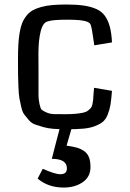

<svg xmlns="http://www.w3.org/2000/svg" viewBox="-20 -571 583 859"><path d="M60.5 0ZM481 -381.3 401.9 -368.2 391.6 -436Q387.7 -459.5 382.3 -465.8Q369.6 -480.5 312 -482.4Q298.3 -482.9 281.7 -482.9Q215.3 -482.9 194.8 -475.6Q172.4 -471.7 162.1 -431.2Q151.9 -390.6 151.9 -332L152.3 -247.6Q152.3 -230 152.3 -199.2Q152.3 -159.2 152.3 -142.8Q152.3 -126.5 156.7 -105.7Q161.1 -85 166.7 -79.8Q172.4 -74.7 188 -67.9Q203.6 -61 221.4 -60.5Q239.3 -60.1 272.9 -60.1Q299.3 -60.1 318.6 -62Q337.9 -64 351.3 -66.7Q364.7 -69.3 373.3 -75.9Q381.8 -82.5 386.5 -87.9Q391.1 -93.3 393.6 -104.7Q396 -116.2 396.7 -124.5Q397.5 -132.8 398.4 -149.7Q399.4 -166.5 400.9 -178.2L481 -164.6Q478 -126.5 474.4 -103.5Q470.7 -80.6 462.2 -59.1Q453.6 -37.6 440.7 -26.6Q427.7 -15.6 405 -6.8Q382.3 2 352.3 4.6Q322.3 7.3 277.3 7.3Q245.1 7.3 219.5 5.4Q193.8 3.4 172.9 -2.7Q151.9 -8.8 136.2 -14.4Q120.6 -20 108.6 -34.2Q96.7 -48.3 88.6 -58.6Q80.6 -68.8 75.2 -91.8Q69.8 -114.7 66.9 -130.9Q64 -147 62.5 -179.9Q61 -212.9 60.8 -235.8Q60.5 -258.8 60.5 -302.2Q60.5 -341.3 62 -369.9Q63.5 -398.4 67.9 -424.6Q72.3 -450.7 79.3 -468Q86.4 -485.4 98.4 -500.5Q110.4 -515.6 125.7 -524.4Q141.1 -533.2 163.8 -539.6Q186.5 -545.9 213.6 -548.3Q240.7 -550.8 276.9 -550.8Q323.2 -550.8 354.7 -546.1Q386.2 -541.5 410.6 -530.8Q435.1 -520 449.2 -500.2Q463.4 -480.5 471.2 -451.9Q479 -423.3 481 -381.3ZM248.5 -1.5H301.8L277.8 80.6Q305.2 84.5 322.3 89.1Q339.4 93.8 355 104Q370.6 114.3 377.7 131.8Q384.8 149.4 384.8 176.3Q384.8 220.2 350.1 244.1Q315.4 268.1 265.1 268.1Q195.3 268.1 148.4 228L171.4 184.1Q225.6 208.5 250.5 208.5Q279.3 208.5 279.3 182.1Q279.3 139.6 211.9 139.6Q215.8 122.6 230 68.8Z"/></svg>

Font: Coda
Style: Regular
Weight: 400
Designer: vernon adams
Foundry: vernon adams
Version: Version 2.000; ttfautohint (v0.8) -r 50 -G 200 -x